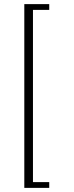

<svg xmlns="http://www.w3.org/2000/svg" viewBox="-20 -751 357 932"><path d="M98 -731V161H219V133H140V-703H219V-731Z"/></svg>

Font: Arima Koshi ExtraLight
Style: Regular
Weight: 275
Designer: Joana Correia and Natanael Gama
Foundry: NDISCOVER
Version: Version 1.019;PS 001.019;hotconv 1.0.88;makeotf.lib2.5.64775